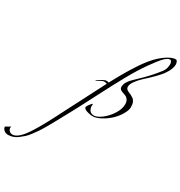

<svg xmlns="http://www.w3.org/2000/svg" viewBox="-1022 -1444 2362 2517"><g transform="rotate(30 159.0 -185.0)"><path d="M-536 684 -540 692Q-540 724 -519.5 743Q-499 762 -472 762Q-384 762 -270 584Q-175 435 -54 192L268 -434Q244 -442 230 -442Q216 -442 203 -438Q190 -432 178 -426Q160 -416 142.5 -404Q125 -392 122.5 -392Q120 -392 120 -396Q120 -400 126 -404Q127 -404 139 -413Q151 -422 162.5 -429.5Q174 -437 190 -446Q226 -466 245 -466Q264 -466 282 -460Q285 -466 304.5 -501.5Q324 -537 334.5 -556.5Q345 -576 366.5 -614Q388 -652 405.5 -681.5Q423 -711 446 -748Q501 -836 540 -890Q635 -1022 732 -1093Q829 -1164 890 -1164Q907 -1164 916.5 -1145Q926 -1126 926 -1101Q926 -1076 914.5 -1042.5Q903 -1009 889.5 -986.5Q876 -964 854 -932Q794 -854 644 -719Q598 -677 562 -627Q526 -577 526 -538Q526 -519 538.5 -505Q551 -491 570 -484Q589 -477 611 -466Q633 -455 652 -441.5Q671 -428 683.5 -400Q696 -372 696 -325Q696 -278 657 -212Q618 -146 561 -94Q504 -42 436.5 -7Q369 28 322.5 28Q276 28 228.5 12Q181 -4 180 -30Q180 -43 206.5 -78.5Q233 -114 242 -114Q244 -114 244 -110L242 -84Q242 -45 263.5 -16.5Q285 12 330 12Q375 12 442.5 -38.5Q510 -89 561 -168.5Q612 -248 612 -320Q612 -361 595.5 -386Q579 -411 556 -421Q533 -431 510 -438Q454 -455 454 -493Q454 -531 472 -564Q490 -597 526 -634Q562 -671 603.5 -709Q645 -747 706 -812.5Q767 -878 822 -950Q860 -1001 860 -1072Q860 -1091 851 -1107.5Q842 -1124 830 -1124Q794 -1124 747 -1076.5Q700 -1029 613 -906.5Q526 -784 432.5 -615Q339 -446 214.5 -203Q90 40 42 126.5Q-6 213 -37.5 272Q-69 331 -87.5 364Q-106 397 -138 452.5Q-170 508 -193.5 542Q-217 576 -250 620.5Q-283 665 -313 692Q-343 719 -377 744.5Q-411 770 -447 782Q-483 794 -520 794Q-557 794 -582.5 771Q-608 748 -608 722Q-608 718 -588 708Q-568 698 -561.5 694Q-555 690 -551.5 687.5Q-548 685 -546 683Q-543 680 -539.5 680Q-536 680 -536 684Z"/></g></svg>

Font: Miama
Style: Regular
Weight: 400
Italic angle: 16.5°
Designer: Linus Romer
Foundry: Linus Romer
Version: 0.32